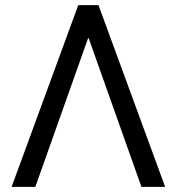

<svg xmlns="http://www.w3.org/2000/svg" viewBox="-20 -731 695 751"><path d="M326.7 -582H324.7L118.2 0H25.4L286.1 -710.9H365.2L626 0H533.2Z"/></svg>

Font: Roboto Web
Style: Regular
Weight: 400
Designer: Google
Version: Version 1.200310; 2013